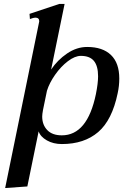

<svg xmlns="http://www.w3.org/2000/svg" viewBox="-20 -717 628 969"><path d="M177 -604 178 -610Q178 -628 158 -628Q150 -628 131 -621L129 -647L279 -697H306L238 -366Q270 -414 318.5 -447Q367 -480 420 -480Q498 -480 540 -439.5Q582 -399 582 -321Q582 -283 574 -247Q546 -111 475.5 -50.5Q405 10 292 10Q249 10 216.5 -8.5Q184 -27 175 -54L118 224L6 232ZM464 -242Q475 -297 475 -332Q475 -384 454 -409.5Q433 -435 388 -435Q358 -435 322.5 -408Q287 -381 258 -339.5Q229 -298 217 -259L197 -162Q193 -140 193 -129Q193 -87 218.5 -60.5Q244 -34 292 -34Q421 -34 464 -242Z"/></svg>

Font: Taviraj Medium
Style: Italic
Weight: 500
Italic angle: -12°
Designer: Katatrad Team
Foundry: CadsonDemak
Version: Version 1.001